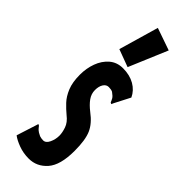

<svg xmlns="http://www.w3.org/2000/svg" viewBox="-236 -697 723 723"><g transform="rotate(45 125.0 -336.0)"><path d="M113 10Q84 10 58.5 0.5Q33 -9 19 -20L44 -98L47 -108L53 -105Q58 -98 63.5 -92.5Q69 -87 84 -80Q93 -77 103 -77Q117 -77 125.5 -95Q134 -113 134 -133Q134 -149 127 -169.5Q120 -190 98 -207Q81 -221 64.5 -238.5Q48 -256 37 -283Q26 -310 26 -350Q26 -384 37 -414Q48 -444 70 -463Q92 -482 124 -482Q160 -482 186 -467Q212 -452 224 -426L192 -364L188 -355L182 -358Q179 -366 175 -373Q171 -380 157 -390Q149 -394 136 -394Q123 -394 115 -381.5Q107 -369 107 -349Q107 -329 119 -312Q131 -295 153 -278Q188 -252 201.5 -221.5Q215 -191 215 -133Q215 -57 185.5 -23.5Q156 10 113 10ZM133 -497 63 -523 109 -682 198 -651Z"/></g></svg>

Font: Inconsolata UltraCondensed Black
Style: Regular
Weight: 900
Width: 1
Monospace: yes
Designer: Raph Levien, Cyreal, Brenton Simpson
Foundry: Raph Levien, Cyreal, Google
Version: Version 3.001; ttfautohint (v1.8.2.53-6de2)